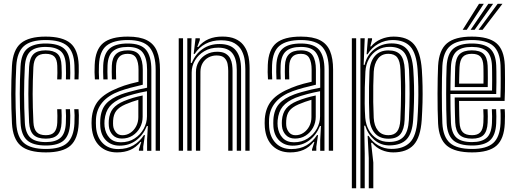

<svg xmlns="http://www.w3.org/2000/svg" viewBox="-20 -804 2748 1024"><path d="M224.5 8.8Q131.5 8.8 90 -27.4Q48.5 -63.5 43.8 -145.8Q41.8 -186 40.8 -224.9Q39.8 -263.8 39.8 -301.8Q39.8 -339.8 40.8 -377.4Q41.8 -415 43.8 -453Q48.8 -538 91.4 -573.4Q134 -608.8 223.2 -608.8Q313.5 -608.8 355.1 -574Q396.8 -539.2 399.8 -457.2Q400.2 -441.5 400.1 -420.9Q400 -400.2 398.8 -380.5H377.2Q378 -393.8 377.9 -413.2Q377.8 -432.8 377 -456.5Q374.2 -528.2 338.6 -559.4Q303 -590.5 223.2 -590.5Q144 -590.5 107.5 -558.2Q71 -526 66.8 -451.8Q64.8 -415.2 63.8 -378.6Q62.8 -342 62.6 -304.5Q62.5 -267 63.6 -227.8Q64.8 -188.5 66.8 -146.8Q70.8 -73.5 107.5 -41.5Q144.2 -9.5 224.5 -9.5Q303 -9.5 338.2 -41.5Q373.5 -73.5 377 -146.2Q378.2 -170.5 377.8 -189.5Q377.2 -208.5 376 -221.5H398.8Q400.2 -209.5 400.6 -189Q401 -168.5 399.8 -145.5Q396 -62.8 355.4 -27Q314.8 8.8 224.5 8.8ZM224.5 -28Q155 -28 124 -56.5Q93 -85 89.8 -148Q87.5 -190.2 86.5 -229.1Q85.5 -268 85.5 -304.6Q85.5 -341.2 86.5 -377.2Q87.5 -413.2 89.5 -449.8Q93.2 -518.5 126.2 -545.2Q159.2 -572 223.2 -572Q289 -572 320.4 -545.9Q351.8 -519.8 354 -455.8Q354.8 -434 354.9 -415Q355 -396 354 -380.5H331.5Q332.2 -394.2 332.1 -413.1Q332 -432 331.2 -455.2Q329.2 -511 302.1 -532.4Q275 -553.8 223.2 -553.8Q168 -553.8 141.9 -529.8Q115.8 -505.8 112.5 -448.5Q110.5 -410.8 109.5 -374.5Q108.5 -338.2 108.5 -301.9Q108.5 -265.5 109.5 -227.9Q110.5 -190.2 112.5 -150Q115.5 -95 141.5 -70.6Q167.5 -46.2 224.5 -46.2Q276.5 -46.2 302.5 -69Q328.5 -91.8 331.2 -147.2Q332.2 -168 332.1 -186.6Q332 -205.2 330.5 -221.5H353.2Q354.5 -206.8 354.9 -188.1Q355.2 -169.5 354 -146.8Q351.2 -84 321.1 -56Q291 -28 224.5 -28ZM224.5 -64.5Q179.2 -64.5 158.5 -85.1Q137.8 -105.8 135.2 -151Q133.2 -193 132.2 -230.4Q131.2 -267.8 131.2 -303Q131.2 -338.2 132.2 -373.8Q133.2 -409.2 135.2 -447.5Q138 -494.5 158.5 -515Q179 -535.5 223.2 -535.5Q265.2 -535.5 286 -517.4Q306.8 -499.2 308.2 -453.2Q309 -437 309.2 -416.5Q309.5 -396 308 -380.5H285Q286.2 -396.2 286.1 -415.1Q286 -434 285.5 -452.8Q284.5 -486.8 270.1 -501.9Q255.8 -517 223.2 -517Q190.2 -517 175.2 -500.2Q160.2 -483.5 158 -445.8Q156.2 -408.2 155.2 -373Q154.2 -337.8 154.2 -302.5Q154.2 -267.2 155.2 -230.2Q156.2 -193.2 158.2 -152.2Q160 -116.2 175.5 -99.6Q191 -83 224.5 -83Q255.8 -83 269.9 -99.5Q284 -116 285.5 -150.2Q286.2 -167.5 286.1 -186Q286 -204.5 285 -221.5H307.8Q308.8 -207 309 -187.4Q309.2 -167.8 308.2 -149.2Q306.5 -105.2 286.9 -84.9Q267.2 -64.5 224.5 -64.5Z M810.2 0V-432.5Q810.2 -513.5 777.1 -552Q744 -590.5 661.8 -590.5Q585.8 -590.5 548.2 -560.5Q510.8 -530.5 507.8 -457Q507 -438 507.1 -419Q507.2 -400 508.5 -380.5H486Q484.5 -401.8 484.2 -419.2Q484 -436.8 485 -458Q488.2 -539.2 529.9 -574Q571.5 -608.8 661.8 -608.8Q725.8 -608.8 763.2 -589.6Q800.8 -570.5 817 -531.5Q833.2 -492.5 833.2 -432.5V0ZM624.5 -45.2Q666.8 -45.2 698 -65.5Q729.2 -85.8 746.5 -117.5Q763.8 -149.2 763.8 -183.2V-317.5Q731.5 -311.8 694.5 -302Q657.5 -292.2 633 -282.5Q587.2 -263.5 564.8 -236.1Q542.2 -208.8 537.5 -162.8Q536.8 -154.2 536.9 -145.5Q537 -136.8 537.8 -129Q542.5 -91.5 564.4 -68.4Q586.2 -45.2 624.5 -45.2ZM629.8 -65Q599.2 -65 581.2 -84Q563.2 -103 560.5 -131.2Q559.8 -139.5 559.8 -147.1Q559.8 -154.8 560.2 -161.8Q563.5 -201.5 582.8 -225Q602 -248.5 640.8 -264.8Q666.2 -275.2 689.5 -282.1Q712.8 -289 740.8 -294.8V-181.2Q740.8 -149.8 726.4 -123.2Q712 -96.8 687.1 -80.9Q662.2 -65 629.8 -65ZM632.8 -82.8Q656.2 -82.8 675.5 -95.8Q694.8 -108.8 706.2 -130.6Q717.8 -152.5 717.8 -179.2V-271.8Q700.8 -267 683.9 -261Q667 -255 648.5 -247.2Q615 -232.5 600 -212.9Q585 -193.2 583.2 -160.8Q582.8 -152.2 582.9 -145.6Q583 -139 583.5 -133Q585.5 -113.8 598.2 -98.2Q611 -82.8 632.8 -82.8ZM604 8.8Q547.2 8.8 511.1 -25.5Q475 -59.8 469.2 -123.8Q468.2 -136 468.2 -147.4Q468.2 -158.8 469 -170.8Q473.8 -231 506.6 -269.1Q539.5 -307.2 609.8 -335.2Q626.2 -342 642.2 -347.4Q658.2 -352.8 676.8 -357.8Q695.2 -362.8 718.8 -368V-432.5Q718.8 -472 706.2 -494.5Q693.8 -517 661.8 -517Q630 -517 615.2 -500.2Q600.5 -483.5 599.2 -452.5Q598.8 -443.2 598.6 -422.5Q598.5 -401.8 599.5 -380.5H576.8Q575.8 -402.8 575.9 -422.1Q576 -441.5 576.5 -454.5Q578 -495 598.4 -515.2Q618.8 -535.5 661.8 -535.5Q707 -535.5 724.2 -508.5Q741.5 -481.5 741.5 -432.5V-352.2Q709.2 -345 676.5 -336.1Q643.8 -327.2 617.8 -317.8Q558.2 -295.8 526.5 -258.5Q494.8 -221.2 491.8 -168.8Q491.5 -159 491.4 -147.5Q491.2 -136 492.2 -125.8Q496.5 -72.5 527.6 -40.8Q558.8 -9 610.8 -9Q657.5 -9 691.2 -28.8Q725 -48.5 747.8 -83.8H753L743.8 -21.8V0H721L720.8 -7L733.5 -47H729.2Q705.5 -17.8 674.9 -4.5Q644.2 8.8 604 8.8ZM764.5 0.2V-58.2L768.5 -132H763.2Q743.8 -83.8 706.1 -55.4Q668.5 -27 617 -27.2Q574.2 -27.5 546.6 -54.1Q519 -80.8 515 -127.2Q514.2 -136.5 514.2 -147Q514.2 -157.5 514.8 -166.8Q518.5 -219.5 545.1 -249.8Q571.8 -280 625.5 -300.2Q642 -306.5 666 -313.2Q690 -320 716 -326.1Q742 -332.2 764.5 -336.2V-432.5Q764.5 -491.8 742.1 -522.8Q719.8 -553.8 661.8 -553.8Q608.5 -553.8 582.1 -530.8Q555.8 -507.8 553.5 -455Q553 -440.2 552.9 -420.6Q552.8 -401 554 -380.5H531.2Q530 -401 530 -420.6Q530 -440.2 530.5 -455.5Q533.2 -517 564 -544.5Q594.8 -572 661.8 -572Q731.5 -572 759.4 -537.5Q787.2 -503 787.2 -432.5V0.2Z M1288.5 0V-435.2Q1288.5 -455.8 1285.2 -481.9Q1282 -508 1269.8 -532.6Q1257.5 -557.2 1231.1 -573.2Q1204.8 -589.2 1158.5 -589.2Q1112 -589.2 1076.5 -570.4Q1041 -551.5 1018.2 -516.5H1013L1022.8 -600H1045.5L1045.8 -590.5L1032.2 -553.5H1037.2Q1061.5 -582.5 1093.4 -595.8Q1125.2 -609 1165.5 -609Q1207 -609 1233.9 -597.1Q1260.8 -585.2 1276.5 -565.8Q1292.2 -546.2 1299.6 -523.5Q1307 -500.8 1309.1 -478.6Q1311.2 -456.5 1311.2 -439.5V0ZM933.2 0V-600H956.2V0ZM1025 0V-419Q1025 -450.8 1039.9 -475.2Q1054.8 -499.8 1080.4 -513.9Q1106 -528 1138.2 -528Q1167 -528 1183.6 -517.8Q1200.2 -507.5 1208 -491.9Q1215.8 -476.2 1218 -458.9Q1220.2 -441.5 1220.2 -427.2V0H1197.2V-426Q1197.2 -443.8 1193.8 -462.8Q1190.2 -481.8 1177.1 -495Q1164 -508.2 1135 -508.2Q1111.8 -508.2 1092.1 -497.8Q1072.5 -487.2 1060.9 -467.8Q1049.2 -448.2 1049 -421.2L1047.8 0ZM979 0V-600H1001.8L997.5 -468.5H1002.8Q1022.5 -516.8 1061.4 -543.2Q1100.2 -569.8 1151.8 -569.2Q1210.8 -569 1238.2 -534.9Q1265.8 -500.8 1265.8 -434V0H1242.8V-431.2Q1242.8 -490.5 1219.2 -520.1Q1195.8 -549.8 1144 -549.8Q1101.5 -549.8 1069.6 -530.9Q1037.8 -512 1020 -481.9Q1002.2 -451.8 1002.2 -417.2V0Z M1733.5 0V-432.5Q1733.5 -513.5 1700.4 -552Q1667.2 -590.5 1585 -590.5Q1509 -590.5 1471.5 -560.5Q1434 -530.5 1431 -457Q1430.2 -438 1430.4 -419Q1430.5 -400 1431.8 -380.5H1409.2Q1407.8 -401.8 1407.5 -419.2Q1407.2 -436.8 1408.2 -458Q1411.5 -539.2 1453.1 -574Q1494.8 -608.8 1585 -608.8Q1649 -608.8 1686.5 -589.6Q1724 -570.5 1740.2 -531.5Q1756.5 -492.5 1756.5 -432.5V0ZM1547.8 -45.2Q1590 -45.2 1621.2 -65.5Q1652.5 -85.8 1669.8 -117.5Q1687 -149.2 1687 -183.2V-317.5Q1654.8 -311.8 1617.8 -302Q1580.8 -292.2 1556.2 -282.5Q1510.5 -263.5 1488 -236.1Q1465.5 -208.8 1460.8 -162.8Q1460 -154.2 1460.1 -145.5Q1460.2 -136.8 1461 -129Q1465.8 -91.5 1487.6 -68.4Q1509.5 -45.2 1547.8 -45.2ZM1553 -65Q1522.5 -65 1504.5 -84Q1486.5 -103 1483.8 -131.2Q1483 -139.5 1483 -147.1Q1483 -154.8 1483.5 -161.8Q1486.8 -201.5 1506 -225Q1525.2 -248.5 1564 -264.8Q1589.5 -275.2 1612.8 -282.1Q1636 -289 1664 -294.8V-181.2Q1664 -149.8 1649.6 -123.2Q1635.2 -96.8 1610.4 -80.9Q1585.5 -65 1553 -65ZM1556 -82.8Q1579.5 -82.8 1598.8 -95.8Q1618 -108.8 1629.5 -130.6Q1641 -152.5 1641 -179.2V-271.8Q1624 -267 1607.1 -261Q1590.2 -255 1571.8 -247.2Q1538.2 -232.5 1523.2 -212.9Q1508.2 -193.2 1506.5 -160.8Q1506 -152.2 1506.1 -145.6Q1506.2 -139 1506.8 -133Q1508.8 -113.8 1521.5 -98.2Q1534.2 -82.8 1556 -82.8ZM1527.2 8.8Q1470.5 8.8 1434.4 -25.5Q1398.2 -59.8 1392.5 -123.8Q1391.5 -136 1391.5 -147.4Q1391.5 -158.8 1392.2 -170.8Q1397 -231 1429.9 -269.1Q1462.8 -307.2 1533 -335.2Q1549.5 -342 1565.5 -347.4Q1581.5 -352.8 1600 -357.8Q1618.5 -362.8 1642 -368V-432.5Q1642 -472 1629.5 -494.5Q1617 -517 1585 -517Q1553.2 -517 1538.5 -500.2Q1523.8 -483.5 1522.5 -452.5Q1522 -443.2 1521.9 -422.5Q1521.8 -401.8 1522.8 -380.5H1500Q1499 -402.8 1499.1 -422.1Q1499.2 -441.5 1499.8 -454.5Q1501.2 -495 1521.6 -515.2Q1542 -535.5 1585 -535.5Q1630.2 -535.5 1647.5 -508.5Q1664.8 -481.5 1664.8 -432.5V-352.2Q1632.5 -345 1599.8 -336.1Q1567 -327.2 1541 -317.8Q1481.5 -295.8 1449.8 -258.5Q1418 -221.2 1415 -168.8Q1414.8 -159 1414.6 -147.5Q1414.5 -136 1415.5 -125.8Q1419.8 -72.5 1450.9 -40.8Q1482 -9 1534 -9Q1580.8 -9 1614.5 -28.8Q1648.2 -48.5 1671 -83.8H1676.2L1667 -21.8V0H1644.2L1644 -7L1656.8 -47H1652.5Q1628.8 -17.8 1598.1 -4.5Q1567.5 8.8 1527.2 8.8ZM1687.8 0.2V-58.2L1691.8 -132H1686.5Q1667 -83.8 1629.4 -55.4Q1591.8 -27 1540.2 -27.2Q1497.5 -27.5 1469.9 -54.1Q1442.2 -80.8 1438.2 -127.2Q1437.5 -136.5 1437.5 -147Q1437.5 -157.5 1438 -166.8Q1441.8 -219.5 1468.4 -249.8Q1495 -280 1548.8 -300.2Q1565.2 -306.5 1589.2 -313.2Q1613.2 -320 1639.2 -326.1Q1665.2 -332.2 1687.8 -336.2V-432.5Q1687.8 -491.8 1665.4 -522.8Q1643 -553.8 1585 -553.8Q1531.8 -553.8 1505.4 -530.8Q1479 -507.8 1476.8 -455Q1476.2 -440.2 1476.1 -420.6Q1476 -401 1477.2 -380.5H1454.5Q1453.2 -401 1453.2 -420.6Q1453.2 -440.2 1453.8 -455.5Q1456.5 -517 1487.2 -544.5Q1518 -572 1585 -572Q1654.8 -572 1682.6 -537.5Q1710.5 -503 1710.5 -432.5V0.2Z M1946.8 200V39L1940.8 -79.2H1946Q1964 -48.2 1996.8 -29Q2029.5 -9.8 2068.2 -9.8Q2132 -9.8 2166.2 -44.2Q2200.5 -78.8 2206.2 -164.2Q2209.2 -208.8 2210.5 -253.2Q2211.8 -297.8 2211 -342.4Q2210.2 -387 2207.2 -432.2Q2200.8 -519.8 2168.8 -555.1Q2136.8 -590.5 2074 -590.5Q2033.8 -590.5 1997.4 -570Q1961 -549.5 1940.5 -514.5H1935.2L1942.2 -600H1964.2V-592.2L1954.8 -556.5H1959.5Q1979 -581 2011.4 -594.9Q2043.8 -608.8 2079 -608.8Q2152.5 -608.8 2187.6 -567.9Q2222.8 -527 2229.8 -433.2Q2232.8 -388 2233.6 -344.9Q2234.5 -301.8 2233.4 -257.4Q2232.2 -213 2229.2 -164.5Q2222.8 -70.8 2186 -31Q2149.2 8.8 2077 8.8Q2044.8 8.8 2014.9 -4.1Q1985 -17 1964.8 -42.5H1959.2L1971 63V200ZM1856.5 200V-600H1879.5V200ZM1902.2 200V-600H1925.2L1919.5 -458.2H1924.8Q1936.2 -509.8 1976.1 -541.1Q2016 -572.5 2068.5 -572.5Q2125.2 -572.5 2152 -539.8Q2178.8 -507 2184.2 -433Q2187.2 -388.5 2188.1 -346Q2189 -303.5 2187.9 -259.1Q2186.8 -214.8 2183.5 -164.8Q2178.8 -93.8 2149.4 -61.8Q2120 -29.8 2059.5 -28.5Q2011.2 -27.5 1976.6 -57.8Q1942 -88 1927.5 -133.8H1922.5L1925.2 14.8V200ZM2054.8 -47Q2106.8 -47 2132.1 -74.4Q2157.5 -101.8 2160.8 -165Q2164.5 -242.5 2164.5 -304.1Q2164.5 -365.8 2161.5 -431.5Q2158 -499.2 2133.2 -526.8Q2108.5 -554.2 2057.5 -554.2Q2021.5 -554.2 1993.1 -537.1Q1964.8 -520 1947.9 -490.1Q1931 -460.2 1928.8 -422Q1926.8 -382 1925.6 -338.1Q1924.5 -294.2 1925 -252.1Q1925.5 -210 1928 -175.5Q1931 -139.8 1947 -110.6Q1963 -81.5 1990.4 -64.2Q2017.8 -47 2054.8 -47ZM2051.8 -64.2Q2004 -64.2 1978.5 -94.4Q1953 -124.5 1950.2 -175.5Q1948.5 -213.2 1948 -255.6Q1947.5 -298 1948.2 -340.6Q1949 -383.2 1950.5 -422Q1953 -474.2 1979 -504.8Q2005 -535.2 2051.5 -535.2Q2095 -535.2 2115.6 -511.9Q2136.2 -488.5 2138.8 -432.2Q2140.8 -388.8 2141.2 -347.5Q2141.8 -306.2 2140.9 -262.1Q2140 -218 2138 -165Q2135.8 -114.5 2116.2 -89.4Q2096.8 -64.2 2051.8 -64.2ZM2051.8 -83Q2082.2 -83 2097.6 -102.4Q2113 -121.8 2115.2 -165.5Q2118.8 -243 2118.8 -305.4Q2118.8 -367.8 2115.8 -432Q2113.8 -478.2 2098.6 -497.6Q2083.5 -517 2051.5 -517Q2015 -517 1995.4 -490.6Q1975.8 -464.2 1973.2 -421.5Q1971.5 -389.8 1970.8 -347.4Q1970 -305 1970.6 -260Q1971.2 -215 1973.2 -175Q1975.5 -133 1995.4 -108Q2015.2 -83 2051.8 -83Z M2497.8 8.8Q2406.5 8.8 2363.8 -26.5Q2321 -61.8 2316.5 -145Q2314.8 -178.8 2314.1 -220.4Q2313.5 -262 2313.5 -305.1Q2313.5 -348.2 2314.4 -387Q2315.2 -425.8 2316.5 -453.5Q2321.5 -537.8 2364 -573.2Q2406.5 -608.8 2496.2 -608.8Q2585.5 -608.8 2627 -574.1Q2668.5 -539.5 2672.2 -457.2Q2672.8 -449.8 2673 -427.9Q2673.2 -406 2673.4 -377.1Q2673.5 -348.2 2673 -318.6Q2672.5 -289 2671.2 -265.8H2428.2Q2428.5 -243.5 2428.8 -224Q2429 -204.5 2429.5 -186.8Q2430 -169 2430.8 -152.2Q2432.5 -115 2448.1 -99Q2463.8 -83 2497.8 -83Q2527 -83 2541.5 -98.2Q2556 -113.5 2558 -150.5Q2558.8 -165.5 2558.8 -184.9Q2558.8 -204.2 2557.5 -221.5H2580.5Q2581.8 -203.2 2581.6 -183.2Q2581.5 -163.2 2580.8 -149.5Q2578.5 -104 2559.1 -84.2Q2539.8 -64.5 2497.8 -64.5Q2452 -64.5 2431.1 -84.6Q2410.2 -104.8 2407.8 -151Q2407 -171.2 2406.4 -193.4Q2405.8 -215.5 2405.5 -238.5Q2405.2 -261.5 2405 -284.2H2649Q2650 -308.8 2650.2 -335.6Q2650.5 -362.5 2650.4 -387.2Q2650.2 -412 2650 -430.5Q2649.8 -449 2649.5 -456.2Q2646 -528.2 2610.5 -559.4Q2575 -590.5 2496.2 -590.5Q2418.2 -590.5 2380.9 -558.8Q2343.5 -527 2339.2 -451.8Q2338 -427 2337.2 -389.1Q2336.5 -351.2 2336.5 -307.9Q2336.5 -264.5 2337.1 -222.5Q2337.8 -180.5 2339.2 -147.2Q2343 -74.2 2379.4 -41.9Q2415.8 -9.5 2497.8 -9.5Q2575 -9.5 2610.5 -41.2Q2646 -73 2649.5 -146.2Q2650 -156.8 2650.1 -169.9Q2650.2 -183 2650 -196.6Q2649.8 -210.2 2648.8 -221.5H2671.8Q2673.2 -204.5 2673.1 -183.2Q2673 -162 2672.2 -145.5Q2668.5 -62.8 2627.9 -27Q2587.2 8.8 2497.8 8.8ZM2497.8 -28Q2428.2 -28 2396.9 -56.1Q2365.5 -84.2 2362.2 -148Q2360.8 -178.8 2360.1 -219.5Q2359.5 -260.2 2359.5 -303.4Q2359.5 -346.5 2360.1 -385Q2360.8 -423.5 2362 -449.8Q2365.8 -518.2 2398.6 -545.1Q2431.5 -572 2496.2 -572Q2562.5 -572 2593 -545.2Q2623.5 -518.5 2626.5 -455.8Q2627 -447 2627.4 -422.5Q2627.8 -398 2627.6 -366.1Q2627.5 -334.2 2626.5 -302.8H2382.2Q2382.2 -260.2 2382.9 -220.1Q2383.5 -180 2385 -150.2Q2388 -93.8 2414.4 -70Q2440.8 -46.2 2497.8 -46.2Q2549 -46.2 2574.9 -68.6Q2600.8 -91 2603.8 -147.5Q2604.5 -163 2604.5 -183.1Q2604.5 -203.2 2603.2 -221.5H2626Q2627.2 -203.5 2627.2 -183.5Q2627.2 -163.5 2626.5 -147Q2623.5 -83.2 2593.5 -55.6Q2563.5 -28 2497.8 -28ZM2382.2 -321.2H2604.2Q2604.8 -349 2604.8 -376Q2604.8 -403 2604.5 -424.2Q2604.2 -445.5 2603.8 -454.8Q2601.2 -507.5 2576.2 -530.6Q2551.2 -553.8 2496.2 -553.8Q2441.2 -553.8 2414.8 -529.9Q2388.2 -506 2385 -448.5Q2383.8 -424.8 2383.1 -390.6Q2382.5 -356.5 2382.2 -321.2ZM2405.5 -339.8Q2405.8 -353.8 2406 -373.6Q2406.2 -393.5 2406.8 -413.4Q2407.2 -433.2 2407.8 -447.2Q2410.5 -495.5 2431.6 -515.5Q2452.8 -535.5 2496.2 -535.5Q2539.2 -535.5 2559 -516.5Q2578.8 -497.5 2580.8 -454.2Q2581.2 -445.2 2581.5 -426.9Q2581.8 -408.5 2581.8 -385.6Q2581.8 -362.8 2581.2 -339.8ZM2428.5 -358.2H2558.5Q2558.8 -378.5 2558.8 -398Q2558.8 -417.5 2558.5 -432.2Q2558.2 -447 2558 -452.2Q2556.5 -486.2 2542.5 -501.6Q2528.5 -517 2496.2 -517Q2463 -517 2447.9 -500.1Q2432.8 -483.2 2430.8 -446.2Q2430.2 -432 2429.8 -417.8Q2429.2 -403.5 2429 -388.9Q2428.8 -374.2 2428.5 -358.2ZM2447.5 -645 2534.8 -783.8H2560.2L2469.2 -645ZM2532 -645 2634.2 -783.8H2659.8L2553.8 -645ZM2489.8 -645 2584.5 -783.8H2610L2511.2 -645Z"/></svg>

Font: Big Shoulders Inline Text Thin
Style: Bold
Weight: 700
Version: Version 2.002